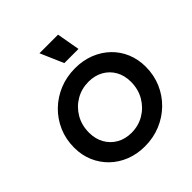

<svg xmlns="http://www.w3.org/2000/svg" viewBox="-264 -1208 1409 1409"><g transform="rotate(-45 441.0 -503.5)"><path d="M434 12Q353 12 284.5 -15Q216 -42 165.5 -91Q115 -140 87 -205.5Q59 -271 59 -349Q59 -436 91 -510Q123 -584 180 -639.5Q237 -695 312.5 -726Q388 -757 476 -757Q558 -757 626.5 -730Q695 -703 745.5 -654.5Q796 -606 823.5 -540.5Q851 -475 851 -398Q851 -311 819 -236.5Q787 -162 729.5 -106Q672 -50 596.5 -19Q521 12 434 12ZM434 -128Q507 -128 566 -163Q625 -198 660.5 -258.5Q696 -319 696 -397Q696 -463 667.5 -512.5Q639 -562 589.5 -589.5Q540 -617 476 -617Q404 -617 344.5 -582.5Q285 -548 249.5 -487.5Q214 -427 214 -349Q214 -284 242.5 -234Q271 -184 320.5 -156Q370 -128 434 -128ZM447 -839 369 -1019H562L594 -839Z"/></g></svg>

Font: Plus Jakarta Sans ExtraBold
Style: Italic
Weight: 800
Italic angle: -8°
Designer: Gumpita Rahayu
Foundry: Tokotype
Version: Version 2.071; ttfautohint (v1.8.4.7-5d5b);gftools[0.9.29]